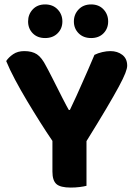

<svg xmlns="http://www.w3.org/2000/svg" viewBox="-20 -841 609 868"><path d="M555 -544Q555 -532 546.5 -510Q538 -488 517 -449Q496 -410 460.5 -350Q425 -290 371 -203V-1Q360 2 340.5 4.5Q321 7 300 7Q253 7 235 -9Q217 -25 217 -65V-204Q191 -242 161 -289.5Q131 -337 102 -385.5Q73 -434 48 -481Q23 -528 8 -565Q19 -582 39.5 -596Q60 -610 90 -610Q125 -610 147 -595.5Q169 -581 189 -541Q191 -538 199 -522.5Q207 -507 217.5 -486.5Q228 -466 240 -442Q252 -418 262.5 -397.5Q273 -377 281 -362Q289 -347 291 -344H296Q312 -377 325.5 -407Q339 -437 352 -466.5Q365 -496 378.5 -526.5Q392 -557 407 -593Q423 -601 442.5 -605.5Q462 -610 479 -610Q511 -610 533 -593Q555 -576 555 -544ZM262 -744Q262 -712 240.5 -690.5Q219 -669 184 -669Q149 -669 128 -690.5Q107 -712 107 -744Q107 -776 128 -798.5Q149 -821 184 -821Q219 -821 240.5 -798.5Q262 -776 262 -744ZM469 -744Q469 -712 448 -690.5Q427 -669 392 -669Q357 -669 335.5 -690.5Q314 -712 314 -744Q314 -776 335.5 -798.5Q357 -821 392 -821Q427 -821 448 -798.5Q469 -776 469 -744Z"/></svg>

Font: Baloo Da 2
Style: Bold
Weight: 700
Designer: Noopur Datye, Sulekha Rajkumar and Ek Type
Foundry: Ek Type
Version: Version 1.640;hotconv 1.0.111;makeotfexe 2.5.65597; ttfautoh